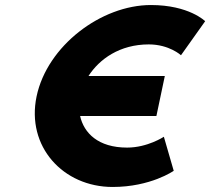

<svg xmlns="http://www.w3.org/2000/svg" viewBox="-20 -748 840 767"><path d="M487.8 -158.4C371.9 -158.4 315.2 -216.7 300 -284.6H604.8L638.4 -444.4H333.5C377.1 -512.1 458.4 -570.6 574.4 -570.6C656 -570.6 703 -527.3 703 -527.3L799.6 -663.3C799.6 -663.3 735 -727.9 582.9 -727.9C384 -727.9 168.6 -564.7 126.2 -363.2C84 -162.6 232 -1.1 430 -1.1C582.2 -1.1 674 -65.7 674 -65.7L634.6 -201.7C634.6 -201.7 569.4 -158.4 487.8 -158.4Z"/></svg>

Font: Hussar
Style: BdOblTwo
Weight: 700
Foundry: Cannot Into Space Fonts
Version: Version 2.00